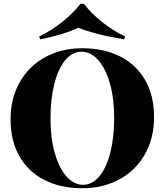

<svg xmlns="http://www.w3.org/2000/svg" viewBox="-20 -976 867 1010"><path d="M36.1 0ZM638.2 -784.2 633.3 -769Q564.9 -779.8 498.3 -796.6Q431.6 -813.5 392.1 -830.1Q358.9 -813.5 303.2 -796.6Q247.6 -779.8 191.4 -769L186 -784.2Q249.5 -814.5 307.4 -860.6Q365.2 -906.7 403.3 -956.1H421.4Q457 -908.2 515.1 -861.6Q573.2 -814.9 638.2 -784.2ZM790.5 -359.9Q790.5 -249.5 742.4 -164.6Q694.3 -79.6 608.4 -32.7Q522.5 14.2 412.6 14.2Q299.3 14.2 214.4 -28.8Q129.4 -71.8 82.5 -153.6Q35.6 -235.4 35.6 -348.1Q35.6 -458.5 83.7 -543.5Q131.8 -628.4 217.5 -675.3Q303.2 -722.2 413.6 -722.2Q526.9 -722.2 611.8 -679.2Q696.8 -636.2 743.7 -554.4Q790.5 -472.7 790.5 -359.9ZM245.6 -352.1Q245.6 -248.5 268.6 -169.2Q291.5 -89.8 330.6 -46.9Q369.6 -3.9 416.5 -3.9Q465.8 -3.9 502.9 -48.6Q540 -93.3 560.3 -173.1Q580.6 -252.9 580.6 -356Q580.6 -459.5 557.6 -538.8Q534.7 -618.2 495.6 -661.1Q456.5 -704.1 409.7 -704.1Q360.4 -704.1 323.2 -659.4Q286.1 -614.7 265.9 -534.9Q245.6 -455.1 245.6 -352.1Z"/></svg>

Font: TypoPRO Playfair Display SC
Style: Regular
Weight: 900
Designer: Claus Eggers Sørensen
Foundry: Claus Eggers Sørensen
Version: Version 1.004;PS 001.004;hotconv 1.0.70;makeotf.lib2.5.58329